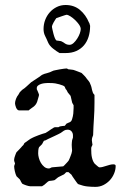

<svg xmlns="http://www.w3.org/2000/svg" viewBox="-20 -729 472 749"><path d="M239.3 -57.6Q237.3 -56.6 233.2 -52Q229 -47.4 226.6 -47.4L208 -38.1Q207 -37.6 204.8 -35.9Q202.6 -34.2 200 -32Q197.3 -29.8 195.3 -28.1Q193.4 -26.4 192.9 -26.4Q191.9 -25.9 189.2 -25.4Q186.5 -24.9 183.3 -24.4Q180.2 -23.9 177.5 -23.7Q174.8 -23.4 173.3 -23.4Q169.4 -22.5 166.3 -20Q163.1 -17.6 159.9 -14.4Q156.7 -11.2 152.8 -8.1Q148.9 -4.9 144 -2.4H97.7Q95.2 -2.4 91.1 -3.4Q86.9 -4.4 82.3 -5.9Q77.6 -7.3 73.2 -9.3Q68.8 -11.2 66.4 -12.7Q66.4 -13.7 63.7 -17.3Q61 -21 60.5 -23.4Q59.6 -24.4 59.1 -25.9Q57.6 -27.3 57.6 -28.8L44.4 -41.5Q40.5 -49.3 37.8 -61.3Q35.2 -73.2 35.2 -81.1L38.6 -91.3L35.2 -101.6V-107.4Q35.2 -109.9 36.4 -114Q37.6 -118.2 39.1 -122.3Q40.5 -126.5 42 -130.1Q43.5 -133.8 44.4 -135.3Q44.9 -135.7 48.1 -138.9Q51.3 -142.1 55.2 -146.2Q59.1 -150.4 62.3 -153.8Q65.4 -157.2 66.4 -158.7Q66.9 -158.7 70.1 -162.1Q73.2 -165.5 73.2 -166.5L74.2 -168.5Q74.7 -169.4 74.7 -170.4Q83 -175.8 90.8 -181.9Q98.6 -188 108.4 -192.4Q108.9 -192.9 115.5 -195.6Q122.1 -198.2 130.1 -201.4Q138.2 -204.6 146 -207Q153.8 -209.5 157.7 -210.4Q162.6 -212.9 168 -216.8Q173.3 -220.7 178.5 -224.1Q183.6 -227.5 188 -230.2Q192.4 -232.9 195.3 -232.9H208Q208.5 -232.9 210.9 -234.4Q211.9 -234.9 213.4 -235.8Q215.3 -236.3 222.9 -237.3Q230.5 -238.3 232.9 -238.3L239.3 -246.6Q242.7 -248.5 246.1 -249.8Q249.5 -251 252.4 -252.4Q255.4 -253.9 257.6 -256.6Q259.8 -259.3 261.2 -264.2Q264.6 -274.4 265.9 -285.9Q267.1 -297.4 267.1 -307.6V-318.4Q267.1 -319.3 264.2 -323.7Q261.2 -328.1 261.2 -330.1L255.4 -355L244.6 -368.2L239.3 -378.4Q237.3 -379.4 235.4 -383.3Q233.4 -387.2 232.9 -389.6Q231.9 -392.6 225.6 -395.3Q219.2 -397.9 211.4 -400.1Q203.6 -402.3 196 -403.6Q188.5 -404.8 185.5 -404.8Q184.6 -404.8 178 -405Q171.4 -405.3 167 -405.3Q162.6 -405.3 155 -404.5Q147.5 -403.8 140.6 -401.6Q133.8 -399.4 128.7 -395.5Q123.5 -391.6 123.5 -385.3V-380.9Q124 -379.9 125.5 -376.7Q127 -373.5 128.4 -369.9Q129.9 -366.2 131.1 -363Q132.3 -359.9 132.3 -358.9Q132.3 -356.9 131.1 -353.3Q129.9 -349.6 128.9 -345.7Q125.5 -330.1 119.6 -321.8Q113.8 -313.5 101.1 -305.7L95.2 -301.3Q93.3 -299.8 91.8 -298.3H54.7Q50.3 -298.3 47.4 -301.8Q44.4 -305.2 42.5 -309.8Q40.5 -314.5 39.6 -319.1Q38.6 -323.7 38.6 -326.2Q38.6 -329.1 39.6 -334Q40.5 -338.9 42.5 -343.5Q44.4 -348.1 46.6 -352.3Q48.8 -356.4 51.3 -358.9Q52.7 -362.3 54.7 -364.7Q55.7 -367.2 56.9 -368.7Q58.1 -370.1 58.6 -370.6L66.4 -378.4Q77.1 -385.3 84.5 -392.6Q91.8 -399.9 101.6 -408.2L135.7 -430.7Q140.6 -435.1 144.8 -437.3Q148.9 -439.5 153.3 -440.9Q157.7 -442.4 162.4 -443.4Q167 -444.3 173.3 -446.8Q173.8 -446.8 176 -447.8Q178.2 -448.7 180.7 -450Q183.1 -451.2 185.5 -452.1Q188 -453.1 189 -453.6Q191.4 -454.1 198.5 -455.6Q205.6 -457 213.6 -458.5Q221.7 -460 229 -460.9Q236.3 -461.9 239.3 -461.9Q241.7 -461.9 243.9 -460.2Q246.1 -458.5 247.1 -458.5Q248.5 -458.5 251.5 -458.3Q254.4 -458 257.6 -457.5Q260.7 -457 263.4 -456.8Q266.1 -456.5 267.1 -456.1Q270 -455.1 274.9 -453.4Q279.8 -451.7 284.7 -449.7Q289.6 -447.8 293.5 -446.3Q297.4 -444.8 298.3 -444.3Q298.8 -443.8 300.8 -441.9Q302.7 -439.9 305.4 -437.3Q308.1 -434.6 310.5 -432.1Q313 -429.7 314 -428.2Q319.3 -420.4 325 -414.1Q330.6 -407.7 333 -399.4Q335.4 -394.5 336.7 -388.9Q337.9 -383.3 339.1 -377.9Q340.3 -372.6 342.3 -367.7Q344.2 -362.8 348.6 -358.9V-328.6Q348.6 -296.4 346.4 -265.4Q344.2 -234.4 343.3 -201.7Q341.3 -196.8 339.8 -192.1Q338.4 -187.5 338.4 -181.6Q338.4 -177.2 339.6 -171.9Q340.8 -166.5 340.8 -164.1L336.4 -154.8Q335.9 -152.8 335.9 -150.9V-145.5Q335.9 -138.2 336.4 -129.9Q336.9 -121.6 338.9 -113.3Q340.8 -105 344.5 -97.7Q348.1 -90.3 355 -85.4Q357.4 -83.5 361.6 -79.8Q365.7 -76.2 367.7 -76.2H369.6Q374.5 -76.2 380.9 -77.9Q387.2 -79.6 394 -81.8Q400.9 -84 408 -85.9Q415 -87.9 421.9 -87.9Q431.2 -87.9 431.2 -82Q431.2 -66.4 425 -51.8Q418.9 -37.1 408.2 -25.6Q397.5 -14.2 383.3 -7.1Q369.1 0 352.5 0Q335.9 0 320.3 -1.7Q304.7 -3.4 286.1 -10.3L282.7 -12.7Q281.7 -13.7 278.1 -18.8Q274.4 -23.9 270.3 -29.8Q266.1 -35.6 262.7 -40.8Q259.3 -45.9 258.8 -47.4L247.1 -57.6H243.7ZM128.9 -130.9Q128.9 -123 131.6 -112.8Q134.3 -102.5 139.6 -93.5Q145 -84.5 152.8 -78.1Q160.6 -71.8 170.4 -71.8Q172.4 -71.8 173.8 -72.3Q175.3 -72.8 182.1 -76.2L226.6 -80.1Q228 -81.1 231.2 -84.2Q234.4 -87.4 237.5 -90.8Q240.7 -94.2 243.4 -97.2Q246.1 -100.1 247.1 -101.6Q247.6 -101.6 248.8 -104.5Q250 -107.4 252 -111.8Q253.9 -116.2 255.6 -121.1Q257.3 -126 258.8 -129.9Q259.8 -132.3 260.5 -137.2Q261.2 -142.1 261.2 -142.6Q260.7 -147.9 260.3 -153.3Q259.8 -158.7 259.8 -164.1Q259.8 -168.9 260.3 -173.1Q260.7 -177.2 261.2 -181.6L264.6 -192.4V-201.2Q264.6 -209.5 259.3 -216.3Q253.9 -223.1 243.7 -223.1Q235.4 -223.1 229.7 -219.5Q224.1 -215.8 216.8 -210.4Q214.4 -209 207 -205.3Q199.7 -201.7 191.7 -198Q183.6 -194.3 176.5 -190.9Q169.4 -187.5 167 -186.5L157.7 -181.6Q156.7 -181.6 153.8 -180.7Q150.9 -179.7 150.9 -179.2L144 -166.5L132.3 -154.8Q129.9 -149.4 129.4 -142.3Q128.9 -135.3 128.9 -130.9ZM149.9 -615.7Q149.9 -634.3 156.2 -651.1Q162.6 -668 174.1 -680.9Q185.5 -693.8 201.4 -701.7Q217.3 -709.5 235.8 -709.5Q269 -709.5 292 -690.2Q314.9 -670.9 327.1 -641.1Q328.6 -640.1 329.6 -635.3Q330.6 -630.4 331.5 -628.4V-627Q331.5 -604.5 325.4 -585.2Q319.3 -565.9 307.4 -552Q295.4 -538.1 277.6 -530Q259.8 -522 235.8 -522H212.4Q200.2 -528.8 186.5 -539.8Q172.9 -550.8 167.5 -563.5Q162.1 -576.7 156 -588.6Q149.9 -600.6 149.9 -615.7ZM182.6 -624Q182.6 -623 184.3 -615Q186 -606.9 188.5 -597.4Q190.9 -587.9 194.3 -579.8Q197.8 -571.8 201.2 -570.8Q202.6 -570.8 209.5 -569.8Q216.3 -568.8 218.3 -568.4Q223.1 -566.4 226.8 -564Q230.5 -561.5 233.6 -559.3Q236.8 -557.1 241 -555.7Q245.1 -554.2 251.5 -554.2Q259.3 -554.2 267.1 -561.3Q274.9 -568.4 281.2 -578.4Q287.6 -588.4 291.3 -598.6Q294.9 -608.9 294.9 -615.7Q294.9 -623.5 288.3 -633.1Q281.7 -642.6 272.7 -651.1Q263.7 -659.7 254.4 -665.5Q245.1 -671.4 239.3 -671.4Q238.3 -671.4 232.2 -669.4Q226.1 -667.5 219 -665Q211.9 -662.6 206.1 -660.4Q200.2 -658.2 199.7 -658.2Q198.2 -656.2 195.3 -651.9Q192.4 -647.5 189.5 -642.3Q186.5 -637.2 184.6 -632.3Q182.6 -627.4 182.6 -624Z"/></svg>

Font: IM FELL English
Style: Regular
Weight: 400
Designer: Igino Marini
Foundry: Igino Marini
Version: 3.00